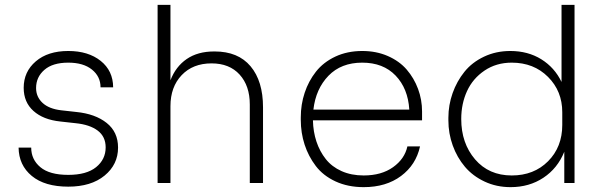

<svg xmlns="http://www.w3.org/2000/svg" viewBox="-20 -750 2478 787"><path d="M259.8 15.1Q163.6 15.1 110.4 -28.8Q57.1 -72.8 56.2 -145H107.9Q107.9 -96.2 145.5 -64.7Q183.1 -33.2 259.8 -33.2Q335 -33.2 374 -64.9Q413.1 -96.7 413.1 -146Q413.1 -189.9 380.6 -214.6Q348.1 -239.3 289.1 -245.1L227.1 -252Q157.2 -259.3 117.2 -295.2Q77.1 -331.1 77.1 -390.1Q77.1 -456.1 126.7 -498.5Q176.3 -541 259.8 -541Q341.8 -541 392.6 -500.5Q443.4 -460 443.8 -392.1H392.1Q392.1 -436.5 356.9 -464.8Q321.8 -493.2 259.8 -493.2Q195.8 -493.2 161.9 -463.6Q127.9 -434.1 127.9 -389.2Q127.9 -353 154.3 -328.4Q180.7 -303.7 231 -297.9L293 -291Q370.6 -283.2 417.2 -246.1Q463.9 -209 463.9 -145Q463.9 -75.7 408.7 -30.3Q353.5 15.1 259.8 15.1Z M678.7 0H626V-730H678.7V-420.9Q700.2 -477.1 745.4 -508.1Q790.5 -539.1 857.9 -539.1H859.9Q956.1 -539.1 1007.1 -478.3Q1058.1 -417.5 1058.1 -310.1V0H1003.9V-321.8Q1003.9 -398.4 962.2 -444.3Q920.4 -490.2 847.2 -490.2Q770.5 -490.2 724.6 -441.9Q678.7 -393.6 678.7 -314.9Z M1470.7 17.1Q1406.2 17.1 1355.5 -6.3Q1304.7 -29.8 1274.4 -69.6Q1244.1 -109.4 1228.5 -157.5Q1212.9 -205.6 1212.9 -258.8V-269Q1212.9 -321.8 1228.8 -369.6Q1244.6 -417.5 1275.1 -456.3Q1305.7 -495.1 1354.7 -518.1Q1403.8 -541 1464.8 -541Q1522.5 -541 1569.8 -520.3Q1617.2 -499.5 1647.2 -464.6Q1677.2 -429.7 1693.6 -385.5Q1710 -341.3 1710 -293V-256.8H1262.7Q1263.7 -210 1277.1 -169.7Q1290.5 -129.4 1315.4 -97.9Q1340.3 -66.4 1380.1 -48.6Q1419.9 -30.8 1470.7 -30.8Q1543.5 -30.8 1591.1 -64.7Q1638.7 -98.6 1649.9 -149.9H1701.7Q1685.1 -74.2 1623.8 -28.6Q1562.5 17.1 1470.7 17.1ZM1464.8 -493.2Q1378.4 -493.2 1326.4 -439.5Q1274.4 -385.7 1264.6 -300.8H1657.7Q1652.3 -387.2 1601.6 -440.2Q1550.8 -493.2 1464.8 -493.2Z M2072.8 17.1Q2015.1 17.1 1966.6 -5.6Q1918 -28.3 1885.7 -66.4Q1853.5 -104.5 1835.7 -153.8Q1817.9 -203.1 1817.9 -256.8V-267.1Q1817.9 -319.3 1835.2 -368.2Q1852.5 -417 1883.8 -455.8Q1915 -494.6 1964.1 -517.8Q2013.2 -541 2071.8 -541Q2144 -541 2198.7 -507.1Q2253.4 -473.1 2281.7 -414.1V-730H2335V0H2293V-127.9Q2265.6 -60.1 2207.5 -21.5Q2149.4 17.1 2072.8 17.1ZM2077.6 -30.8Q2168.5 -30.8 2226.6 -89.1Q2284.7 -147.5 2284.7 -237.8V-290Q2284.7 -376.5 2226.3 -434.8Q2168 -493.2 2077.6 -493.2Q2014.2 -493.2 1966.1 -460.7Q1918 -428.2 1894.3 -376.5Q1870.6 -324.7 1870.6 -262.2Q1870.6 -163.1 1927.2 -96.9Q1983.9 -30.8 2077.6 -30.8Z"/></svg>

Font: Sora ExtraLight
Style: Regular
Weight: 200
Designer: Jonathan Barnbrook, Julián Moncada
Foundry: Barnbrook Fonts
Version: Version 2.000